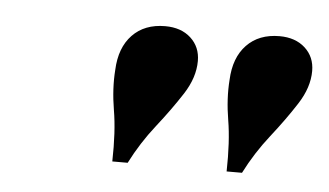

<svg xmlns="http://www.w3.org/2000/svg" viewBox="-30 -630 516 301"><g transform="rotate(5 227.5 -479.5)"><path d="M155.3 -370.2Q156.5 -417.3 150.8 -450.6Q145.2 -483.9 147.4 -513.6Q148.9 -548.8 168 -568.7Q187.2 -588.7 219.6 -588.7Q244.7 -588.7 259.9 -574.8Q275.2 -560.8 275.2 -538.7Q275.2 -512.8 258.1 -486.2Q240.9 -459.6 218.5 -431.2Q196.1 -402.8 179.5 -370.2ZM335.2 -370.2Q336.3 -417.3 330.7 -450.6Q325.1 -483.9 327.3 -513.6Q328.8 -548.8 347.9 -568.7Q367.1 -588.7 399.5 -588.7Q424.5 -588.7 439.8 -574.8Q455.1 -560.8 455.1 -538.7Q455.1 -512.8 437.9 -486.2Q420.8 -459.6 398.4 -431.2Q376 -402.8 359.4 -370.2Z"/></g></svg>

Font: Playfair 5pt SemiExpanded Light 12pt
Style: Italic
Weight: 300
Italic angle: -15.6°
Version: Version 2.000;gftools[0.9.28]